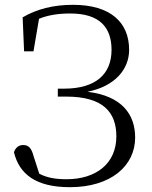

<svg xmlns="http://www.w3.org/2000/svg" viewBox="-20 -762 629 797"><path d="M270 15C441 15 541 -74 541 -191C541 -287 486 -364 343 -381C458 -404 516 -475 516 -555C516 -669 439 -742 283 -742C201 -742 132 -724 74 -690L80 -549H119L142 -684C181 -700 224 -706 272 -706C395 -706 443 -647 443 -555C443 -454 377 -394 246 -394H220V-361H255C407 -361 463 -297 463 -196C463 -84 380 -18 256 -18C211 -18 175 -24 143 -41L120 -112C111 -146 100 -160 76 -160C58 -160 44 -149 38 -130C60 -39 129 15 270 15Z"/></svg>

Font: Noto Serif CJK SC Light
Style: Regular
Weight: 300
Designer: Ryoko NISHIZUKA 西塚涼子 (kana & ideographs); Frank Grießhammer (Latin, Greek & Cyrillic); Wenlong ZHANG 张文龙 (bopomofo); San
Foundry: Adobe
Version: Version 2.001;hotconv 1.1.0;makeotfexe 2.6.0